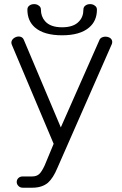

<svg xmlns="http://www.w3.org/2000/svg" viewBox="-20 -877 582 914"><path d="M37.1 -662.1 235.4 -192.4 192.4 -88.9Q178.7 -59.6 167 -48.8Q154.3 -37.1 133.8 -37.1H88.9Q75.2 -37.1 67.4 -29.3Q59.6 -21.5 59.6 -10.7Q59.6 0 67.4 7.8Q75.2 16.6 88.9 16.6H133.8Q179.7 16.6 208 -6.8Q233.4 -29.3 253.9 -79.1L512.7 -668Q516.6 -679.7 510.7 -689.5Q504.9 -698.2 492.2 -701.2Q479.5 -704.1 468.8 -700.2Q456.1 -696.3 452.1 -683.6L269.5 -270.5L93.8 -686.5Q88.9 -699.2 77.1 -702.1Q66.4 -705.1 54.7 -700.2Q43 -695.3 37.1 -685.5Q31.2 -674.8 37.1 -662.1ZM174.8 -831.1Q174.8 -843.8 164.1 -850.6Q155.3 -857.4 142.6 -857.4Q128.9 -857.4 120.1 -850.6Q110.4 -843.8 110.4 -831.1Q110.4 -777.3 146.5 -746.1Q189.5 -709 275.4 -709Q361.3 -709 404.3 -746.1Q441.4 -777.3 441.4 -831.1Q441.4 -843.8 430.7 -850.6Q421.9 -857.4 409.2 -857.4Q395.5 -857.4 386.7 -850.6Q377 -843.8 377 -831.1Q377 -796.9 356.4 -775.4Q331.1 -747.1 275.4 -747.1Q219.7 -747.1 194.3 -776.4Q174.8 -798.8 174.8 -831.1Z"/></svg>

Font: Gulim
Style: Regular
Weight: 400
Version: Version 2.21